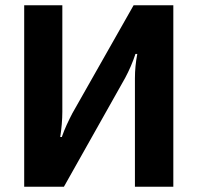

<svg xmlns="http://www.w3.org/2000/svg" viewBox="-20 -710 751 730"><path d="M639 0V-690H488L255 -279C240 -250 226 -221 215 -189H209C214 -222 217 -254 217 -285V-690H72V0H223L456 -414C471 -442 485 -474 495 -505H502C496 -474 493 -443 493 -412V0Z"/></svg>

Font: SnT
Style: Bold
Weight: 700
Designer: Natanael Gama
Version: Version 1.001;PS 001.001;hotconv 1.0.70;makeotf.lib2.5.58329